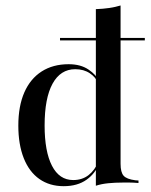

<svg xmlns="http://www.w3.org/2000/svg" viewBox="-20 -651 536 683"><path d="M206.5 11.3Q156.5 11.3 120.2 -14.1Q83.9 -39.5 64.5 -88.3Q45.2 -137.1 45.2 -204Q45.2 -273.4 66.5 -322.2Q87.9 -371 128.2 -396.8Q168.5 -422.6 224.2 -422.6Q266.9 -422.6 294.8 -403.6Q322.6 -384.7 329.8 -365.3L326.6 -358.1Q321 -375.8 299.6 -390.3Q278.2 -404.8 247.6 -404.8Q195.2 -404.8 166.9 -353.2Q138.7 -301.6 138.7 -204.8Q138.7 -112.1 164.9 -61.3Q191.1 -10.5 240.3 -10.5Q272.6 -10.5 295.2 -28.2Q317.7 -46 329.8 -75.8L332.3 -70.2Q320.2 -34.7 287.9 -11.7Q255.6 11.3 206.5 11.3ZM321 0V-207.3H408.9V-68.5Q408.9 -37.9 419.8 -25.8Q430.6 -13.7 461.3 -9.7L472.6 -8.9V0Q454 -1.6 441.5 -1.6Q429 -1.6 416.9 -1.6Q389.5 -1.6 365.3 0.8Q341.1 3.2 321 9.7ZM321 -207.3V-618.5Q346.8 -619.4 368.5 -622.6Q390.3 -625.8 408.9 -631.5V-207.3ZM193.5 -507.3V-516.1H495.2V-507.3Z"/></svg>

Font: Playfair 144pt SemiCondensed Medium
Style: Regular
Weight: 500
Width: 4
Designer: Claus Eggers Sørensen
Foundry: Claus Eggers Sørensen
Version: Version 2.203